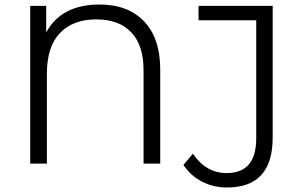

<svg xmlns="http://www.w3.org/2000/svg" viewBox="-20 -726 1339 852"><path d="M422 -706Q548 -706 619.5 -631Q691 -556 691 -417V0H617V-415Q617 -526 562 -583Q507 -640 408 -640Q304 -640 246 -579.5Q188 -519 188 -398V0H114V-700H185V-582Q252 -706 422 -706ZM861 -700H1190V-115Q1190 106 987 106Q927 106 876.5 80Q826 54 794 6L836 -44Q894 42 986 42Q1117 42 1117 -112V-636H861Z"/></svg>

Font: Montserrat Alternates
Style: Regular
Weight: 400
Designer: Julieta Ulanovsky
Foundry: Julieta Ulanovsky
Version: Version 7.200;PS 007.200;hotconv 1.0.88;makeotf.lib2.5.64775